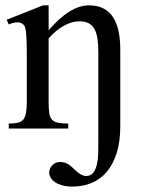

<svg xmlns="http://www.w3.org/2000/svg" viewBox="-20 -480 527 717"><path d="M429.2 -9.3Q429.2 48.8 415.8 91.3Q402.3 133.8 378.7 161.6Q355 189.5 322.3 203.1Q289.6 216.8 251.5 216.8Q228 216.8 211.4 211.9Q194.8 207 184.6 199.7Q174.3 192.4 169.4 183.6Q164.6 174.8 163.6 167.5Q163.6 149.4 175.3 137.2Q187 125 204.1 125Q221.2 125 233.6 132.6Q246.1 140.1 261.7 156.2Q284.2 177.2 301.3 177.2Q318.8 177.2 328.1 165.3Q337.4 153.3 341.8 134.3Q346.2 115.2 346.7 92Q347.2 68.8 347.2 45.9V-283.7Q347.2 -314 343.8 -336.2Q340.3 -358.4 332 -372.6Q323.7 -386.7 310.5 -393.6Q297.4 -400.4 277.3 -400.4Q249 -400.4 220 -384.8Q190.9 -369.1 161.6 -336.9V-101.1Q161.6 -74.7 163.8 -58.6Q166 -42.5 173.8 -33.7Q181.6 -24.9 196 -21.7Q210.4 -18.6 234.9 -18.6V0H12.7V-18.6Q33.7 -18.6 46.9 -21.7Q60.1 -24.9 67.4 -34.2Q74.7 -43.5 77.4 -59.6Q80.1 -75.7 80.1 -101.1V-267.6Q80.1 -307.6 79.1 -330.6Q78.1 -353.5 76.4 -365.7Q74.7 -377.9 72 -382.3Q69.3 -386.7 65.4 -389.6Q49.3 -403.8 12.7 -388.7L4.9 -406.2L140.6 -460H161.6V-366.7Q241.2 -460 312 -460Q344.7 -460 367.2 -448Q389.6 -436 403.3 -414.1Q417 -392.1 423.1 -361.3Q429.2 -330.6 429.2 -293Z"/></svg>

Font: Doulos SIL Am
Style: Regular
Weight: 400
Designer: Walt Agee, Victor Gaultney, Peter Martin, Debbi Hosken, Becca Hirsbrunner
Foundry: SIL International
Version: Version 5.000